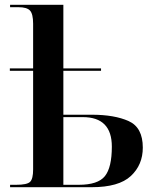

<svg xmlns="http://www.w3.org/2000/svg" viewBox="-20 -780 647 800"><path d="M22 0H362Q475 0 525 -46.5Q575 -93 575 -165Q575 -249 516 -275.5Q457 -302 362 -302H244V-485H401V-495H244V-760H22V-750H57Q92 -750 105 -736Q118 -722 118 -681V-495H21V-485H118V-74Q118 -35 105.5 -22.5Q93 -10 47 -10H22ZM244 -10V-292H325Q446 -292 446 -169Q446 -82 417 -46Q388 -10 308 -10Z"/></svg>

Font: Noto Serif Display Semi
Style: Regular
Weight: 600
Designer: Monotype Design Team
Foundry: Monotype Imaging Inc.
Version: Version 1.900